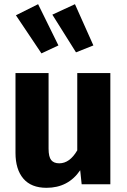

<svg xmlns="http://www.w3.org/2000/svg" viewBox="-20 -880 608 917"><path d="M162 -860 259 -663 178 -625 56 -807ZM338 -860 426 -663 343 -630 230 -810ZM507 -531V0H370L363 -67Q306 17 202 17Q129 17 91.5 -27Q54 -71 54 -150V-531H212V-170Q212 -131 224.5 -115.5Q237 -100 263 -100Q313 -100 349 -162V-531Z"/></svg>

Font: Fira Sans
Style: Bold
Weight: 700
Designer: bBox Type GmbH & Carrois Corporate GbR & Edenspiekermann AG
Foundry: bBox Type GmbH & Carrois Corporate GbR & Edenspiekermann AG
Version: Version 4.301;PS 004.301;hotconv 1.0.88;makeotf.lib2.5.64775